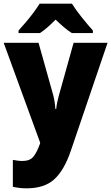

<svg xmlns="http://www.w3.org/2000/svg" viewBox="-20 -786 606 1046"><path d="M0 -553H190L271 -264Q275 -248 278 -228Q281 -208 282 -192H286Q288 -211 291.5 -228Q295 -245 300 -263L381 -553H566L366 35Q330 141 276 190.5Q222 240 125 240Q102 240 83.5 237.5Q65 235 50 232V85Q61 87 74.5 89Q88 91 102 91Q143 91 162 67.5Q181 44 197 -1L199 -8ZM372 -766Q393 -732 425.5 -691.5Q458 -651 486 -620V-606H371Q349 -620 328 -638Q307 -656 283 -679Q259 -655 239 -637.5Q219 -620 198 -606H81V-620Q98 -638 120 -664Q142 -690 162.5 -717.5Q183 -745 196 -766Z"/></svg>

Font: Noto Sans Gurmukhi SemiCondensed Black
Style: Regular
Weight: 900
Width: 4
Designer: Jelle Bosma - Monotype Design Team
Foundry: Monotype Imaging Inc.
Version: Version 2.004; ttfautohint (v1.8.4.7-5d5b)